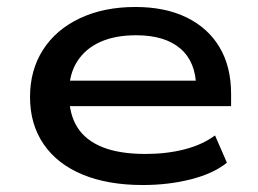

<svg xmlns="http://www.w3.org/2000/svg" viewBox="-20 -521 738 550"><path d="M389 9Q289 9 216.5 -21Q144 -51 105 -108Q66 -165 66 -243Q66 -320 103 -378Q140 -436 208.5 -468.5Q277 -501 368 -501Q453 -501 514.5 -471Q576 -441 609 -385.5Q642 -330 642 -252V-217H154V-290H565L542 -271Q541 -344 496.5 -382Q452 -420 370 -420Q310 -420 267.5 -401Q225 -382 201.5 -345.5Q178 -309 178 -258V-249Q178 -194 201.5 -156.5Q225 -119 273.5 -99.5Q322 -80 397 -80Q457 -80 508 -93Q559 -106 596 -133L630 -55Q592 -24 527.5 -7.5Q463 9 389 9Z"/></svg>

Font: Nunito Sans 10pt Expanded SemiBold
Style: Regular
Weight: 600
Width: 7
Designer: Vernon Adams
Foundry: Vernon Adams
Version: Version 3.101;gftools[0.9.27]